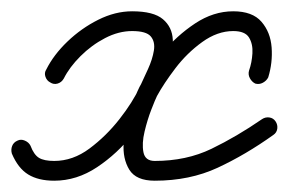

<svg xmlns="http://www.w3.org/2000/svg" viewBox="-37 -302 511 340"><path d="M52 -156Q46 -159 43.5 -166Q41 -173 45 -179Q58 -205 82.5 -228.5Q107 -252 137 -267Q167 -282 197 -282Q235 -282 251.5 -268Q268 -254 269 -231.5Q270 -209 261 -182.5Q252 -156 241 -133Q226 -100 198.5 -65Q171 -30 135 -6Q99 18 59 18Q31 18 13 7Q-5 -4 -16 -30Q-16 -30 -16 -30Q-16 -30 -16 -30Q-18 -37 -15.5 -43.5Q-13 -50 -6 -53Q0 -56 7 -53Q14 -50 17 -44Q23 -28 32 -22.5Q41 -17 59 -17Q92 -17 121.5 -39Q151 -61 174.5 -91Q198 -121 210 -147Q217 -162 225 -179.5Q233 -197 235.5 -212.5Q238 -228 230 -237.5Q222 -247 197 -247Q173 -247 149 -234.5Q125 -222 105.5 -202.5Q86 -183 76 -163Q72 -156 65 -154Q58 -152 52 -156ZM415 -154Q409 -157 405.5 -163.5Q402 -170 404 -177Q409 -191 410 -207.5Q411 -224 404 -235.5Q397 -247 376 -247Q348 -247 321 -227.5Q294 -208 273.5 -181Q253 -154 241 -132Q238 -126 231 -108Q224 -90 219 -69Q214 -48 217 -32.5Q220 -17 237 -17Q293 -17 337.5 -38.5Q382 -60 427 -91Q427 -91 427 -91Q427 -91 427 -91Q433 -95 440 -94Q447 -93 451 -87Q455 -81 454 -74Q453 -67 447 -63Q398 -28 348.5 -5Q299 18 237 18Q204 18 192 -1.5Q180 -21 182 -49Q184 -77 193 -104.5Q202 -132 210 -148Q225 -177 250.5 -208Q276 -239 308.5 -260.5Q341 -282 376 -282Q410 -282 426 -263.5Q442 -245 444 -218Q446 -191 438 -165Q435 -159 428.5 -155.5Q422 -152 415 -154Z"/></svg>

Font: FRB American Cursive
Style: Italic
Weight: 400
Italic angle: -25°
Version: Version 2.0;Modular Font Editor K font №1